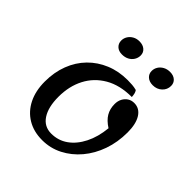

<svg xmlns="http://www.w3.org/2000/svg" viewBox="-220 -978 1165 1165"><g transform="rotate(45 362.5 -396.0)"><path d="M321 25Q248 25 194 -7.5Q140 -40 110.5 -99Q81 -158 81 -238Q81 -318 106.5 -384.5Q132 -451 179 -499Q226 -547 290 -573.5Q354 -600 431 -600Q452 -600 470.5 -598.5Q489 -597 508 -592Q515 -582 517.5 -570.5Q520 -559 521 -545Q419 -545 348.5 -504Q278 -463 241.5 -392.5Q205 -322 205 -231Q205 -143 238 -92.5Q271 -42 332 -42Q392 -42 439 -75.5Q486 -109 516.5 -169.5Q547 -230 555 -311Q514 -337 495.5 -368.5Q477 -400 477 -441Q477 -467 487.5 -487Q498 -507 516 -518.5Q534 -530 557 -530Q603 -530 629 -489Q655 -448 655 -375Q655 -291 629.5 -218.5Q604 -146 558 -91.5Q512 -37 451.5 -6Q391 25 321 25ZM560 -685Q530 -685 512 -701Q494 -717 494 -742Q494 -762 504.5 -779Q515 -796 534 -806.5Q553 -817 578 -817Q607 -817 624.5 -801.5Q642 -786 642 -761Q642 -729 618.5 -707Q595 -685 560 -685ZM296 -685Q267 -685 250 -701Q233 -717 233 -742Q233 -762 243.5 -779Q254 -796 272.5 -806.5Q291 -817 315 -817Q345 -817 363 -801.5Q381 -786 381 -761Q381 -740 370 -722.5Q359 -705 340 -695Q321 -685 296 -685Z"/></g></svg>

Font: Lemonada
Style: Regular
Weight: 400
Designer: Mohamed Gaber (Arabic), Eduardo Tunni (Latin)
Foundry: Kief Type Foundry
Version: Version 4.005